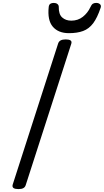

<svg xmlns="http://www.w3.org/2000/svg" viewBox="-20 -1286 714 1320"><path d="M107 14Q84 14 73.5 7Q63 0 67 -16L380 -988Q385 -1002 397.5 -1008.5Q410 -1015 432 -1015Q455 -1015 465 -1008Q475 -1001 470 -985L157 -14Q153 0 141 7Q129 14 107 14ZM454 -1058Q381 -1058 343 -1102.5Q305 -1147 315 -1239Q317 -1254 326 -1260Q335 -1266 350 -1266Q365 -1266 374.5 -1258.5Q384 -1251 384 -1239Q383 -1188 407.5 -1166Q432 -1144 470 -1144Q516 -1144 549.5 -1170.5Q583 -1197 601 -1236Q609 -1254 618 -1260Q627 -1266 641 -1266Q658 -1266 667.5 -1257Q677 -1248 672 -1233Q649 -1164 620.5 -1126Q592 -1088 551.5 -1073Q511 -1058 454 -1058Z"/></svg>

Font: Playwrite NZ
Style: Regular
Weight: 400
Designer: Veronika Burian, José Scaglione
Foundry: TypeTogether
Version: Version 1.002